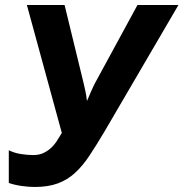

<svg xmlns="http://www.w3.org/2000/svg" viewBox="-20 -734 730 764"><path d="M112 -117Q135 -117 151.5 -124.5Q168 -132 181.5 -144Q195 -156 205.5 -172Q216 -188 226 -205L87 -714H237L312 -406Q315 -394 319.5 -373Q324 -352 326 -332Q335 -353 343.5 -372.5Q352 -392 359 -405L527 -714H690L396 -211Q364 -157 336.5 -115.5Q309 -74 278.5 -46Q248 -18 209.5 -4Q171 10 118 10Q94 10 66 6Q38 2 15 -6V-136Q38 -125 63.5 -121Q89 -117 112 -117Z"/></svg>

Font: BC Sans
Style: Bold Italic
Weight: 700
Italic angle: -12°
Designer: Monotype Design Team
Province of B.C.
Foundry: Monotype Imaging Inc.
Version: Version 2.000;GOOG;noto-source:20170915:90ef993387c0